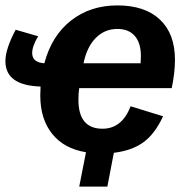

<svg xmlns="http://www.w3.org/2000/svg" viewBox="-24 -558 692 710"><path d="M611 -232H269Q266 -214 266 -189Q266 -82 355 -82Q427 -82 459 -165L579 -128Q549 -63 506.5 -32Q464 -1 397 7L373 132H269L294 5Q213 -8 169 -63Q125 -118 125 -204L126 -238Q-4 -242 -4 -332Q-4 -377 34 -448L117 -424Q95 -387 95 -362Q95 -327 140 -324Q167 -426 238.5 -482Q310 -538 410 -538Q512 -538 567.5 -485.5Q623 -433 623 -337Q623 -289 611 -232ZM285 -324H496L497 -351Q497 -399 474.5 -425Q452 -451 410 -451Q363 -451 330 -417.5Q297 -384 285 -324Z"/></svg>

Font: Libra Sans
Style: Bold Italic
Weight: 700
Italic angle: -12°
Foundry: Context Ltd
Version: Version 1.002